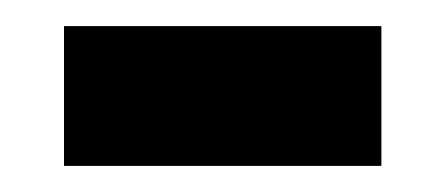

<svg xmlns="http://www.w3.org/2000/svg" viewBox="-20 -342 342 147"><path d="M29 -215V-322H272V-215Z"/></svg>

Font: Noto Sans Myanmar UI Condensed SemiBold
Style: Regular
Weight: 600
Width: 3
Designer: Monotype Design Team
Foundry: Monotype Imaging Inc.
Version: Version 2.103; ttfautohint (v1.8.4.7-5d5b)